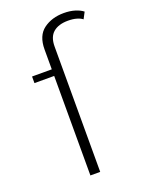

<svg xmlns="http://www.w3.org/2000/svg" viewBox="-134 -761 621 826"><g transform="rotate(-20 176.5 -348.0)"><path d="M43 -455.6V-485.8H133.3V-576.7Q133.3 -639.6 171.1 -667.7Q209 -695.8 264.2 -695.8Q292 -695.8 314.5 -689Q336.9 -682.1 351.1 -670.9L335.4 -641.1Q326.2 -648.9 309.3 -653.8Q292.5 -658.7 270 -658.7Q226.6 -658.7 202.4 -638.2Q178.2 -617.7 178.2 -573.7V0H133.3V-455.6Z"/></g></svg>

Font: Estedad-FD ExtraLight
Style: Regular
Weight: 200
Designer: Amin Abedi
Version: Version 7.3